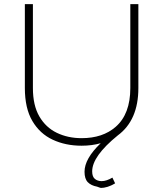

<svg xmlns="http://www.w3.org/2000/svg" viewBox="-20 -720 811 954"><path d="M478.5 214Q481 214 481 213.5Q479 213.5 475.5 212.2Q472 211 462.5 207.5Q432.5 202 416.2 185.2Q400 168.5 400 133.5Q400 68.5 480.5 -8.5Q437 4 385.5 4Q306 4 242 -25.8Q178 -55.5 140.8 -118.8Q103.5 -182 103.5 -282.5V-699.5H143.5V-282.5Q143.5 -196.5 175.5 -141.5Q207.5 -86.5 262.5 -60Q317.5 -33.5 385.5 -33.5Q490.5 -33.5 555 -90Q627.5 -153.5 627.5 -282.5V-699.5H667.5V-282.5Q667.5 -122.5 565 -47Q438 56 438 131.5Q438 158 451.5 169Q465 180 485 180Q509 180 538.5 162.5L552 191Q514 214 478.5 214Z"/></svg>

Font: Argentum Novus ExtraLight
Style: Regular
Weight: 250
Designer: Julieta Ulanovsky (font) & Cristiano Sobral (main changes)
Foundry: Julieta Ulanovsky (font) & Cristiano Sobral (main changes)
Version: Version 3.00;November 27, 2020;FontCreator 13.0.0.2655 64-bi